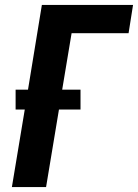

<svg xmlns="http://www.w3.org/2000/svg" viewBox="-20 -755 557 775"><path d="M28 0 80 -313H43V-393H93L149 -735H517L499 -621H269L231 -393H305V-313H218L166 0Z"/></svg>

Font: Iosevka Heavy Oblique
Style: Regular
Weight: 900
Italic angle: -9°
Monospace: yes
Designer: Belleve Invis
Foundry: Belleve Invis
Version: Version 32.5.0; ttfautohint (v1.8.4)